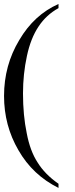

<svg xmlns="http://www.w3.org/2000/svg" viewBox="-20 -714 373 950"><path d="M269.5 195.3Q269.5 200.2 269.5 215.8Q141.6 152.3 71.3 29.3Q0 -92.8 0 -239.3Q0 -390.6 75.2 -515.6Q148.4 -640.6 269.5 -694.3Q269.5 -687.5 269.5 -673.8Q209 -640.6 170.9 -583Q131.8 -524.4 113.3 -437.5Q93.8 -347.7 93.8 -252Q93.8 -143.6 112.3 -54.7Q128.9 33.2 166 89.8Q202.1 148.4 269.5 195.3Z"/></svg>

Font: Griech2
Style: Regular
Weight: 400
Version: 001.007